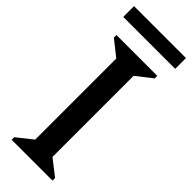

<svg xmlns="http://www.w3.org/2000/svg" viewBox="-284 -869 894 894"><g transform="rotate(45 163.0 -421.5)"><path d="M29 0V-17L106 -78V-612L29 -673V-690H298V-673L220 -612V-78L298 -17V0ZM-8 -772V-843H334V-772Z"/></g></svg>

Font: Platypi
Style: Regular
Weight: 400
Designer: David Sargent
Foundry: Bolt Cutter Type
Version: Version 1.200; ttfautohint (v1.8.4.7-5d5b)